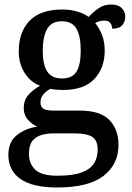

<svg xmlns="http://www.w3.org/2000/svg" viewBox="-20 -589 584 849"><path d="M232 240Q124 240 70.5 202.5Q17 165 17 96Q17 39 54 9Q91 -21 145 -29Q123 -38 104 -59Q85 -80 85 -113Q85 -144 103 -166.5Q121 -189 157 -210Q113 -227 88 -268Q63 -309 63 -362Q63 -448 111 -497.5Q159 -547 257 -547Q293 -547 324.5 -537Q356 -527 372 -514Q390 -534 414.5 -551.5Q439 -569 471 -569Q503 -569 518.5 -553Q534 -537 534 -516Q534 -494 521 -478Q508 -462 476 -462Q476 -476 468 -487Q460 -498 442 -498Q419 -498 401 -487Q419 -465 431 -435Q443 -405 443 -364Q443 -289 397.5 -240Q352 -191 257 -191Q245 -191 228.5 -192.5Q212 -194 203 -196Q185 -187 172 -172Q159 -157 159 -136Q159 -118 171 -109Q183 -100 217 -100H332Q424 -100 464 -58Q504 -16 504 51Q504 138 437.5 189Q371 240 232 240ZM254 -242Q300 -242 318.5 -272.5Q337 -303 337 -365Q337 -429 318 -462Q299 -495 253 -495Q208 -495 188.5 -461Q169 -427 169 -364Q169 -303 189 -272.5Q209 -242 254 -242ZM234 188Q302 188 341 173.5Q380 159 396 133Q412 107 412 73Q412 31 387.5 16Q363 1 316 1H213Q187 1 163 8Q139 15 123.5 34Q108 53 108 91Q108 134 135.5 161Q163 188 234 188Z"/></svg>

Font: Noto Serif Toto Medium
Style: Regular
Weight: 500
Designer: Monotype Design Team
Foundry: Monotype Imaging Inc.
Version: Version 2.001; ttfautohint (v1.8.4.7-5d5b)